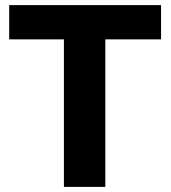

<svg xmlns="http://www.w3.org/2000/svg" viewBox="-20 -731 667 751"><path d="M16 -577H230V0H392V-577H610V-711H16Z"/></svg>

Font: Asimov Pro
Style: Blk
Weight: 900
Designer: Google
Version: Version 2.000980; 2014